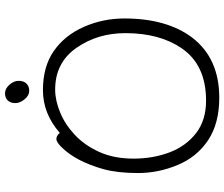

<svg xmlns="http://www.w3.org/2000/svg" viewBox="-86 -818 916 785"><g transform="rotate(-90 372.5 -425.0)"><path d="M435 -807Q435 -787 424 -775.5Q413 -764 394 -764Q375 -764 359.5 -783Q344 -802 344 -821Q344 -840 354.5 -851.5Q365 -863 384 -863Q403 -863 419 -845Q435 -827 435 -807ZM222 -639Q301 -708 397 -708Q493 -708 557 -663.5Q621 -619 655.5 -541Q690 -463 690 -375Q690 -202 612 -98Q527 13 366 13Q261 13 192.5 -32.5Q124 -78 91 -157Q58 -236 58 -319.5Q58 -403 74 -461Q106 -573 162 -630Q184 -653 197.5 -653Q211 -653 222 -639ZM354 -41Q501 -41 569 -142Q630 -232 630 -371Q630 -485 569.5 -571.5Q509 -658 399 -658Q355 -658 305.5 -637.5Q256 -617 213.5 -577Q171 -537 144 -477Q117 -417 117 -337.5Q117 -258 142.5 -190.5Q168 -123 221 -82Q274 -41 354 -41Z"/></g></svg>

Font: ToneOZ-Pinyin-WenKai-Light
Style: Light
Weight: 300
Designer: Fontworks Inc.
Foundry: ToneOZ
Version: Version 0.240331